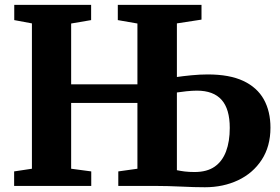

<svg xmlns="http://www.w3.org/2000/svg" viewBox="-20 -763 1151 788"><path d="M821 5.5Q799 5.5 774.5 4.8Q750 4 724 2.8Q698 1.5 670.2 0.8Q642.5 0 613.5 0H465.5V-59.5L544 -70.5V-340.5H272V-70.5L354.5 -59.5V0H38V-59.5L111 -70.5V-667L38.5 -680.5V-743H354V-680.5L272 -666.5V-417H544V-666.5L463.5 -680.5V-743H807V-682.5L706 -667V-447Q729.5 -450.5 765 -454Q800.5 -457.5 832.5 -457.5Q922 -457.5 978.8 -430.8Q1035.5 -404 1062.8 -355Q1090 -306 1090 -239Q1090 -162 1054 -107Q1018 -52 957 -23.2Q896 5.5 821 5.5ZM778.5 -57Q829.5 -57 861 -79Q892.5 -101 907.8 -141.8Q923 -182.5 923 -238Q923 -315.5 889.5 -353.2Q856 -391 788 -391Q770 -391 745.5 -388.5Q721 -386 706 -383.5V-64.5Q720 -61.5 738 -59.2Q756 -57 778.5 -57Z"/></svg>

Font: Merriweather 28pt ExtraBold
Style: Regular
Weight: 800
Version: Version 2.100